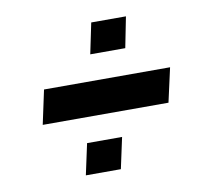

<svg xmlns="http://www.w3.org/2000/svg" viewBox="-61 -563 685 621"><g transform="rotate(-10 281.5 -253.0)"><path d="M64 -196 88 -308H502L477 -196ZM173 -11 195 -113H310L288 -11ZM255 -394 276 -495H390L370 -394Z"/></g></svg>

Font: Saira SemiExpanded
Style: Bold Italic
Weight: 700
Width: 6
Italic angle: -12°
Designer: Hector Gatti with collaboration of the Omnibus-Type team
Foundry: Omnibus-Type
Version: Version 1.101